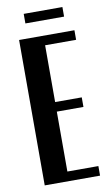

<svg xmlns="http://www.w3.org/2000/svg" viewBox="-92 -863 518 909"><g transform="rotate(-10 167.5 -408.5)"><path d="M313 -699V-653H164V-380H292V-334H164V-46H313V0H47V-699ZM276 -771H90V-817H276Z"/></g></svg>

Font: Moniqa ExtBd Paragraph
Style: Regular
Weight: 800
Designer: Rajesh Rajput
Foundry: Rajesh Rajput
Version: Version 1.000